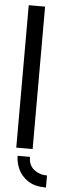

<svg xmlns="http://www.w3.org/2000/svg" viewBox="-60 -729 323 940"><g transform="rotate(5 102.0 -259.0)"><path d="M203.8 182Q148 182 114.6 159.5Q81.2 137 66.6 104.1Q52 71.2 52 39.2H112.8Q112.8 80.2 139.7 101.5Q166.6 122.8 203.8 122.8ZM42 0V-700H122.4V0Z"/></g></svg>

Font: Stick No Bills ExtraLight
Style: Regular
Weight: 200
Designer: Kosala Senevirathne, Siva Puranthara, Lasantha Premarathna, Tharique Azeez
Foundry: mooniak
Version: Version 2.000